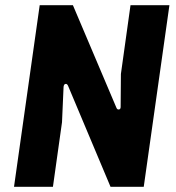

<svg xmlns="http://www.w3.org/2000/svg" viewBox="-20 -720 680 740"><path d="M34 0 133 -700H261L429 -304Q432 -297 438.5 -298Q445 -299 445 -308L446 -435L483 -700H633L534 0H406L242 -390Q238 -398 232 -396.5Q226 -395 225 -385L219 -249L184 0Z"/></svg>

Font: Finlandica
Style: Italic
Weight: 400
Italic angle: -8°
Designer: Niklas Ekholm, Juho Hiilivirta, Jaakko Suomalainen
Foundry: Helsinki Type Studio
Version: Version 1.064